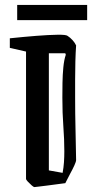

<svg xmlns="http://www.w3.org/2000/svg" viewBox="-20 -753 405 782"><path d="M255 -607Q266 -600 275.5 -589.5Q285 -579 290 -568Q288 -540 287 -503.5Q286 -467 286 -428.5Q286 -390 286 -356Q286 -292 287.5 -228.5Q289 -165 290 -101Q290 -95 283 -79.5Q276 -64 265 -44L246 -7Q236 -6 215.5 -3Q195 0 174 2.5Q153 5 137.5 7Q122 9 120 9Q117 9 109 2Q101 -5 93.5 -13Q86 -21 86 -24V-543L20 -558V-597Q77 -603 128 -607Q179 -611 214 -611.5Q249 -612 255 -607ZM179 -59 235 -49Q239 -70 240.5 -92Q242 -114 242 -137Q242 -185 238 -238.5Q234 -292 234 -355Q234 -382 234.5 -415Q235 -448 238 -479Q241 -510 248 -530L246 -536H179ZM50 -671V-733H335V-671Z"/></svg>

Font: Grenze Gotisch
Style: Regular
Weight: 400
Designer: Renata Polastri
Foundry: Omnibus-Type
Version: Version 1.001